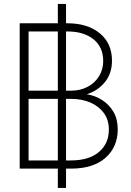

<svg xmlns="http://www.w3.org/2000/svg" viewBox="-20 -844 655 961"><path d="M269.5 96.7V0H78.6V-727.5H269.5V-824.2H310.5V-727.5H317.4Q418.9 -727.5 479.7 -677.2Q540.5 -627 540.5 -540Q540.5 -476.1 504.6 -432.6Q468.8 -389.2 415.5 -372.6V-372.1Q455.6 -365.7 490.7 -343.5Q525.9 -321.3 547.6 -284.7Q569.3 -248 569.3 -196.8Q569.3 -108.4 508.1 -54.2Q446.8 0 335 0H310.5V96.7ZM310.5 -349.1V-41H335Q424.8 -41 474.9 -83Q524.9 -125 524.9 -195.8Q524.9 -244.1 499.5 -278.6Q474.1 -313 431.4 -331.1Q388.7 -349.1 336.4 -349.1ZM310.5 -686.5V-390.1H335Q382.8 -390.1 419.4 -409.9Q456.1 -429.7 476.3 -463.4Q496.6 -497.1 496.6 -538.1Q496.6 -608.4 447.8 -647.5Q398.9 -686.5 318.4 -686.5ZM123 -41H269.5V-349.1H123ZM123 -390.1H269.5V-686.5H123Z"/></svg>

Font: Inter Display ExtraLight
Style: Regular
Weight: 200
Designer: Rasmus Andersson
Foundry: rsms
Version: Version 4.000;git-a52131595